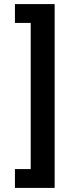

<svg xmlns="http://www.w3.org/2000/svg" viewBox="-20 -780 369 938"><path d="M247 -760V138H53V46H130V-668H53V-760Z"/></svg>

Font: IBM Plex Sans Hebrew SmBld
Style: Regular
Weight: 600
Designer: Mike Abbink, Paul van der Laan, Pieter van Rosmalen, Yanek Iontef
Foundry: Bold Monday
Version: Version 1.3